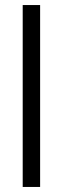

<svg xmlns="http://www.w3.org/2000/svg" viewBox="-20 -726 248 761"><path d="M70 15V-706H139V15Z"/></svg>

Font: MM Ethnic
Style: Regular
Weight: 400
Designer: Khon Soe Zaw Thu
Version: Version 1.00 July 18, 2016, initial release